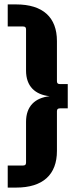

<svg xmlns="http://www.w3.org/2000/svg" viewBox="-20 -684 366 870"><path d="M98 -551V-364C98 -293 139 -255 205 -248C139 -241 98 -203 98 -132V53C98 63 93 66 84 66H15V166H53C175 166 238 107 238 0V-180C238 -190 243 -193 252 -193H287V-303H252C243 -303 238 -306 238 -316V-498C238 -605 175 -664 53 -664H15V-564H84C93 -564 98 -561 98 -551Z"/></svg>

Font: Gemini
Style: Regular
Weight: 700
Designer: Pushpananda Ekanayake, Sol Matas, Kosala Senevirathne
Foundry: Mooniak
Version: Version 1.000;PS 1.0;hotconv 1.0.86;makeotf.lib2.5.63406